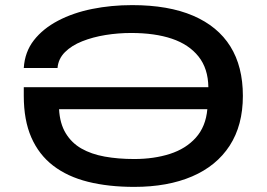

<svg xmlns="http://www.w3.org/2000/svg" viewBox="-20 -719 1043 751"><path d="M505 12Q404 12 324 -8Q244 -28 188 -71Q132 -114 102.5 -181.5Q73 -249 73 -344V-378H795Q794 -451 756.5 -498Q719 -545 652.5 -567.5Q586 -590 493 -590Q442 -590 392.5 -582Q343 -574 301.5 -557.5Q260 -541 234 -515Q208 -489 205 -453H73Q77 -516 112.5 -561.5Q148 -607 207 -638Q266 -669 340.5 -684Q415 -699 497 -699Q639 -699 735.5 -657.5Q832 -616 881 -537.5Q930 -459 930 -344Q930 -229 878.5 -149.5Q827 -70 731.5 -29Q636 12 505 12ZM505 -97Q582 -97 644.5 -117Q707 -137 746 -180.5Q785 -224 791 -292H211Q214 -236 237 -198Q260 -160 298.5 -138Q337 -116 389.5 -106.5Q442 -97 505 -97Z"/></svg>

Font: Archivo Expanded Medium
Style: Regular
Weight: 500
Width: 7
Designer: Hector Gatti
Foundry: Omnibus-Type
Version: Version 2.001